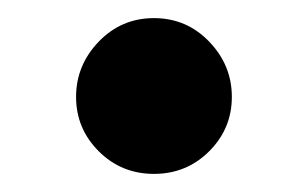

<svg xmlns="http://www.w3.org/2000/svg" viewBox="-20 -441 340 212"><path d="M150 -249Q114 -249 89 -274Q64 -299 64 -334Q64 -369 89 -395Q114 -421 150 -421Q186 -421 211 -395Q236 -369 236 -334Q236 -299 211 -274Q186 -249 150 -249Z"/></svg>

Font: DM Serif Display
Style: Regular
Weight: 400
Designer: Colophon Foundry, Frank Grießhammer
Foundry: Colophon Foundry
Version: Version 5.200; ttfautohint (v1.8.3)